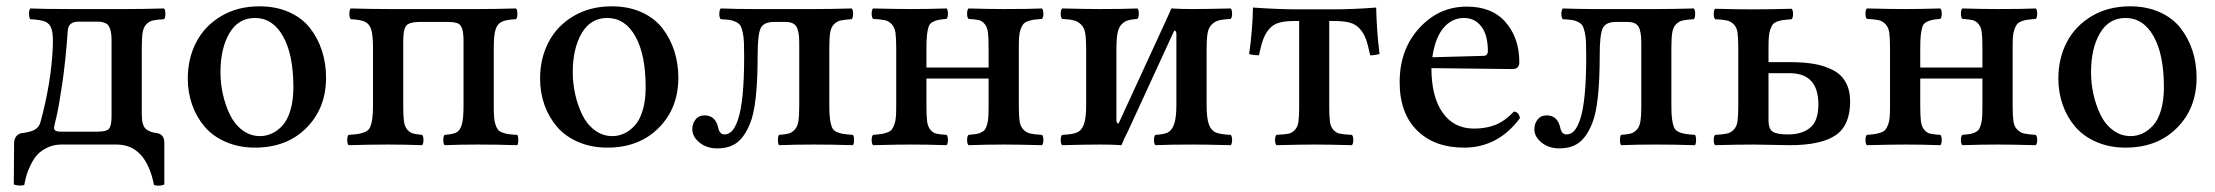

<svg xmlns="http://www.w3.org/2000/svg" viewBox="-20 -460 7050 611"><path d="M151.9 -53.2Q151.9 -41 172.9 -41H291Q320.3 -41 327.6 -51.3Q335 -61.5 335 -89.8V-333Q335 -362.8 326.2 -377Q317.4 -391.1 289.1 -391.1H230Q198.2 -391.1 195.8 -363.8Q188.5 -262.7 177.5 -189.5Q166.5 -116.2 159.2 -86.4Q151.9 -56.6 151.9 -53.2ZM23.9 127 24.9 -5.9Q26.4 -29.8 46.9 -36.1Q72.8 -38.6 88.4 -46.1Q104 -53.7 108.9 -71.8Q143.1 -197.3 147.9 -309.1Q149.9 -349.1 144.3 -366.9Q138.7 -384.8 124.5 -390.9Q110.4 -397 76.2 -398.9Q72.3 -404.8 72.3 -416Q72.3 -427.2 76.2 -433.1Q116.2 -431.2 206.1 -431.2H382.8Q433.6 -431.2 502 -433.1Q506.3 -428.7 506.3 -416Q506.3 -403.3 502 -398.9Q478 -397.5 466.3 -394.8Q454.6 -392.1 445.6 -382.6Q436.5 -373 433.8 -356Q431.2 -338.9 431.2 -307.1V-95.2Q431.2 -61.5 443.8 -50Q456.5 -38.6 481.9 -36.1Q502.9 -30.8 502.9 -5.9V127Q495.1 130.9 483.9 130.9Q480 130.9 470.2 128.9Q444.3 0 351.1 0H175.8Q151.4 0 131.6 9.3Q111.8 18.6 99.9 31.2Q87.9 43.9 78.4 63.2Q68.8 82.5 64.7 96.7Q60.5 110.8 57.1 128.9Q39.1 132.8 23.9 127Z M577.6 -210Q577.6 -273.9 604.5 -325.7Q631.3 -377.4 683.8 -408.7Q736.3 -439.9 805.7 -439.9Q858.4 -439.9 899.9 -421.4Q941.4 -402.8 966.6 -370.6Q991.7 -338.4 1004.6 -298.3Q1017.6 -258.3 1017.6 -212.9Q1017.6 -115.7 955.1 -53Q892.6 9.8 791.5 9.8Q740.7 9.8 699.2 -8.1Q657.7 -25.9 631.6 -56.4Q605.5 -86.9 591.6 -126.2Q577.6 -165.5 577.6 -210ZM791.5 -402.8Q738.3 -402.8 710 -354.2Q681.6 -305.7 681.6 -230Q681.6 -195.3 689.2 -160.6Q696.8 -126 711.4 -95.5Q726.1 -64.9 751.2 -45.9Q776.4 -26.9 807.6 -26.9Q827.1 -26.9 845.2 -35.2Q863.3 -43.5 879.2 -60.8Q895 -78.1 904.3 -109.4Q913.6 -140.6 913.6 -182.1Q913.6 -286.6 880.6 -344.7Q847.7 -402.8 791.5 -402.8Z M1089.4 2Q1085 -2.4 1085 -14.4Q1085 -26.4 1089.4 -30.8Q1110.8 -32.2 1122.3 -34.2Q1133.8 -36.1 1144 -41.3Q1154.3 -46.4 1158.4 -56.6Q1162.6 -66.9 1164.8 -82.5Q1167 -98.1 1167 -124V-307.1Q1167 -347.7 1161.4 -365.7Q1155.8 -383.8 1141.8 -390.6Q1127.9 -397.5 1096.2 -398.9Q1091.8 -403.3 1091.8 -416Q1091.8 -428.7 1096.2 -433.1Q1164.6 -431.2 1215.3 -431.2H1502.9Q1553.7 -431.2 1622.1 -433.1Q1626.5 -428.7 1626.5 -416Q1626.5 -403.3 1622.1 -398.9Q1590.3 -397.5 1576.4 -390.6Q1562.5 -383.8 1556.9 -365.7Q1551.3 -347.7 1551.3 -307.1V-124Q1551.3 -102.1 1552.2 -88.4Q1553.2 -74.7 1556.6 -64Q1560.1 -53.2 1564.5 -47.6Q1568.8 -42 1578.4 -38.3Q1587.9 -34.7 1597.9 -33.2Q1607.9 -31.7 1626 -30.8Q1629.4 -26.4 1629.4 -14.4Q1629.4 -2.4 1626 2Q1559.6 0 1502.9 0Q1442.9 0 1395 2Q1390.6 -2.4 1390.6 -14.4Q1390.6 -26.4 1395 -30.8Q1421.4 -32.7 1432.6 -38.6Q1443.8 -44.4 1449.5 -63.2Q1455.1 -82 1455.1 -124V-328.1Q1455.1 -355.5 1450.7 -368.4Q1446.3 -381.3 1437.3 -385.5Q1428.2 -389.6 1408.2 -390.1H1310.1Q1281.7 -389.2 1272.5 -377.9Q1263.2 -366.7 1263.2 -328.1V-124Q1263.2 -92.3 1265.4 -75Q1267.6 -57.6 1275.6 -48.1Q1283.7 -38.6 1293.2 -35.6Q1302.7 -32.7 1323.2 -30.8Q1327.6 -26.4 1327.6 -14.4Q1327.6 -2.4 1323.2 2Q1267.6 0 1215.3 0Q1157.7 0 1089.4 2Z M1698.7 -210Q1698.7 -273.9 1725.6 -325.7Q1752.4 -377.4 1804.9 -408.7Q1857.4 -439.9 1926.8 -439.9Q1979.5 -439.9 2021 -421.4Q2062.5 -402.8 2087.6 -370.6Q2112.8 -338.4 2125.7 -298.3Q2138.7 -258.3 2138.7 -212.9Q2138.7 -115.7 2076.2 -53Q2013.7 9.8 1912.6 9.8Q1861.8 9.8 1820.3 -8.1Q1778.8 -25.9 1752.7 -56.4Q1726.6 -86.9 1712.6 -126.2Q1698.7 -165.5 1698.7 -210ZM1912.6 -402.8Q1859.4 -402.8 1831.1 -354.2Q1802.7 -305.7 1802.7 -230Q1802.7 -195.3 1810.3 -160.6Q1817.9 -126 1832.5 -95.5Q1847.2 -64.9 1872.3 -45.9Q1897.5 -26.9 1928.7 -26.9Q1948.2 -26.9 1966.3 -35.2Q1984.4 -43.5 2000.2 -60.8Q2016.1 -78.1 2025.4 -109.4Q2034.7 -140.6 2034.7 -182.1Q2034.7 -286.6 2001.7 -344.7Q1968.8 -402.8 1912.6 -402.8Z M2183.1 -48.8Q2183.1 -66.4 2193.4 -79.6Q2203.6 -92.8 2222.2 -92.8Q2256.3 -92.8 2265.1 -55.2Q2269.5 -32.2 2285.2 -32.2Q2298.3 -32.2 2308.6 -42.2Q2318.8 -52.2 2328.1 -78.1Q2348.1 -136.2 2348.1 -278.8Q2348.1 -308.1 2347.4 -325.4Q2346.7 -342.8 2343.5 -357.2Q2340.3 -371.6 2336.2 -378.4Q2332 -385.3 2322.3 -390.1Q2312.5 -395 2302.2 -396.5Q2292 -397.9 2273.4 -398.9Q2269 -404.3 2269 -415.8Q2269 -427.2 2273.4 -433.1Q2327.1 -431.2 2375 -431.2H2571.3Q2622.1 -431.2 2690.4 -433.1Q2694.8 -428.7 2694.8 -416Q2694.8 -403.3 2690.4 -398.9Q2666.5 -397.5 2654.8 -394.8Q2643.1 -392.1 2633.8 -382.6Q2624.5 -373 2621.8 -355.7Q2619.1 -338.4 2619.1 -307.1V-123Q2619.1 -97.2 2621.1 -82Q2623 -66.9 2627 -56.4Q2630.9 -45.9 2640.6 -41Q2650.4 -36.1 2661.6 -34.2Q2672.9 -32.2 2694.3 -30.8Q2697.8 -26.4 2697.8 -14.4Q2697.8 -2.4 2694.3 2Q2627.9 0 2571.3 0Q2508.8 0 2459 2Q2455.6 -2.4 2455.6 -14.4Q2455.6 -26.4 2459 -30.8Q2480 -32.2 2490.2 -35.2Q2500.5 -38.1 2509.3 -47.6Q2518.1 -57.1 2520.8 -74.7Q2523.4 -92.3 2523.4 -123V-324.2Q2523.4 -359.9 2514.6 -375Q2505.9 -390.1 2480 -390.1H2442.4Q2409.7 -390.1 2400.4 -369.6Q2391.1 -349.1 2391.1 -286.1Q2391.1 -125 2367.2 -67.9Q2350.6 -25.9 2326.2 -6.8Q2301.8 12.2 2262.2 12.2Q2229 12.2 2206.1 -6.3Q2183.1 -24.9 2183.1 -48.8Z M2758.3 2Q2753.9 -2.4 2753.9 -14.4Q2753.9 -26.4 2758.3 -30.8Q2775.9 -32.2 2785.2 -33.7Q2794.4 -35.2 2804.2 -38.8Q2814 -42.5 2818.1 -48.1Q2822.3 -53.7 2826.2 -64.2Q2830.1 -74.7 2831.1 -88.6Q2832 -102.5 2832 -124V-307.1Q2832 -339.4 2829.6 -356.2Q2827.1 -373 2817.6 -383.1Q2808.1 -393.1 2796.1 -395.8Q2784.2 -398.4 2758.3 -399.9Q2753.9 -404.3 2753.9 -416.5Q2753.9 -428.7 2758.3 -433.1Q2840.3 -431.2 2879.9 -431.2Q2927.7 -431.2 2992.2 -433.1Q2996.6 -428.7 2996.6 -416.5Q2996.6 -404.3 2992.2 -399.9Q2973.6 -398.4 2964.4 -396.2Q2955.1 -394 2946.5 -389.2Q2938 -384.3 2934.8 -374Q2931.6 -363.8 2929.9 -348.4Q2928.2 -333 2928.2 -307.1V-245.1H3126V-307.1Q3126 -339.4 3124 -356.2Q3122.1 -373 3114 -383.1Q3106 -393.1 3095.5 -395.8Q3085 -398.4 3062 -399.9Q3057.6 -404.3 3057.6 -416.5Q3057.6 -428.7 3062 -433.1Q3128.4 -431.2 3174.3 -431.2Q3257.8 -431.2 3295.9 -433.1Q3300.3 -428.7 3300.3 -416.5Q3300.3 -404.3 3295.9 -399.9Q3278.3 -398.4 3269 -397.2Q3259.8 -396 3250 -392.1Q3240.2 -388.2 3236.1 -382.8Q3231.9 -377.4 3228 -366.9Q3224.1 -356.4 3223.1 -342.5Q3222.2 -328.6 3222.2 -307.1V-124Q3222.2 -91.8 3224.6 -74.7Q3227.1 -57.6 3236.6 -47.9Q3246.1 -38.1 3258.3 -35.2Q3270.5 -32.2 3295.9 -30.8Q3300.3 -26.4 3300.3 -14.4Q3300.3 -2.4 3295.9 2Q3215.8 0 3174.3 0Q3123.5 0 3062 2Q3057.6 -2.4 3057.6 -14.4Q3057.6 -26.4 3062 -30.8Q3077.6 -32.2 3085.9 -33.4Q3094.2 -34.7 3102.5 -38.6Q3110.8 -42.5 3114.5 -47.9Q3118.2 -53.2 3121.3 -64Q3124.5 -74.7 3125.2 -88.6Q3126 -102.5 3126 -124V-210H2928.2V-124Q2928.2 -91.8 2930.2 -75Q2932.1 -58.1 2940.2 -47.9Q2948.2 -37.6 2959 -34.9Q2969.7 -32.2 2992.2 -30.8Q2996.6 -26.4 2996.6 -14.4Q2996.6 -2.4 2992.2 2Q2930.7 0 2879.9 0Q2840.3 0 2758.3 2Z M3539.6 -66.9 3687.5 -388.2Q3706.1 -428.7 3707.5 -433.1Q3735.8 -431.2 3775.9 -431.2Q3814.5 -431.2 3896.5 -433.1Q3900.9 -428.7 3900.9 -416.5Q3900.9 -404.3 3896.5 -399.9Q3871.1 -398.4 3858.4 -395Q3845.7 -391.6 3835.7 -381.6Q3825.7 -371.6 3822.8 -353.8Q3819.8 -335.9 3819.8 -304.2V-126Q3819.8 -84 3826.9 -64.5Q3834 -44.9 3848.6 -38.6Q3863.3 -32.2 3896.5 -30.8Q3900.9 -26.4 3900.9 -14.4Q3900.9 -2.4 3896.5 2Q3816.4 0 3775.9 0Q3702.6 0 3656.7 2Q3652.3 -2.4 3652.3 -14.4Q3652.3 -26.4 3656.7 -30.8Q3683.1 -32.2 3696 -38.3Q3709 -44.4 3716.3 -64.7Q3723.6 -85 3723.6 -126V-351.1Q3723.6 -362.8 3716.8 -362.8L3568.8 -41Q3558.1 -21.5 3548.8 2Q3520.5 0 3480.5 0Q3439.9 0 3359.9 2Q3355.5 -2.4 3355.5 -14.4Q3355.5 -26.4 3359.9 -30.8Q3393.1 -32.2 3407.7 -38.6Q3422.4 -44.9 3429.4 -64.5Q3436.5 -84 3436.5 -126V-304.2Q3436.5 -335.9 3433.6 -353.8Q3430.7 -371.6 3420.7 -381.6Q3410.6 -391.6 3397.9 -395Q3385.3 -398.4 3359.9 -399.9Q3355.5 -404.3 3355.5 -416.5Q3355.5 -428.7 3359.9 -433.1Q3438 -431.2 3480.5 -431.2Q3553.7 -431.2 3599.6 -433.1Q3604 -428.7 3604 -416.5Q3604 -404.3 3599.6 -399.9Q3579.6 -398.4 3568.6 -395Q3557.6 -391.6 3548.6 -381.8Q3539.6 -372.1 3536.1 -353.5Q3532.7 -335 3532.7 -304.2V-79.1Q3532.7 -66.9 3539.6 -66.9Z M4114.3 -122.1V-393.1H4099.1Q4069.8 -393.1 4051 -387.9Q4032.2 -382.8 4019.8 -368.7Q4007.3 -354.5 4000.2 -335.7Q3993.2 -316.9 3986.3 -284.2Q3967.8 -284.2 3955.1 -288.1Q3965.8 -361.8 3967.3 -436Q4047.4 -430.2 4116.2 -430.2H4208Q4290.5 -430.2 4359.4 -436Q4360.8 -362.8 4370.1 -288.1Q4368.2 -287.6 4365 -286.9Q4361.8 -286.1 4354 -284.9Q4346.2 -283.7 4340.3 -284.2Q4333.5 -316.9 4326.7 -335.7Q4319.8 -354.5 4307.1 -368.7Q4294.4 -382.8 4275.6 -387.9Q4256.8 -393.1 4227.1 -393.1H4210V-122.1Q4210 -89.8 4212.2 -73Q4214.4 -56.2 4223.6 -46.4Q4232.9 -36.6 4244.6 -34.4Q4256.3 -32.2 4282.2 -30.8Q4286.6 -26.4 4286.6 -14.4Q4286.6 -2.4 4282.2 2Q4206.1 0 4164.1 0Q4122.1 0 4042 2Q4037.6 -2.4 4037.6 -14.4Q4037.6 -26.4 4042 -30.8Q4067.9 -32.2 4079.6 -34.4Q4091.3 -36.6 4100.6 -46.4Q4109.9 -56.2 4112.1 -73Q4114.3 -89.8 4114.3 -122.1Z M4538.1 -277.8 4700.2 -282.2Q4714.8 -282.2 4714.8 -297.9Q4714.8 -349.1 4693.8 -376Q4672.9 -402.8 4639.2 -402.8Q4600.1 -402.8 4573.5 -371.1Q4546.9 -339.4 4538.1 -277.8ZM4797.9 -105Q4813.5 -103.5 4816.9 -84Q4747.1 9.8 4639.2 9.8Q4544.4 9.8 4489.3 -45.2Q4434.1 -100.1 4434.1 -198.2Q4434.1 -302.7 4496.6 -370.8Q4559.1 -439 4647.9 -439Q4728.5 -439 4771.7 -388.9Q4814.9 -338.9 4814.9 -262.2Q4814.9 -240.2 4793 -240.2L4535.2 -243.2Q4535.2 -152.3 4570.8 -101.6Q4606.4 -50.8 4670.9 -50.8Q4709 -50.8 4739 -62.7Q4769 -74.7 4797.9 -105Z M4862.8 -48.8Q4862.8 -66.4 4873 -79.6Q4883.3 -92.8 4901.9 -92.8Q4936 -92.8 4944.8 -55.2Q4949.2 -32.2 4964.8 -32.2Q4978 -32.2 4988.3 -42.2Q4998.5 -52.2 5007.8 -78.1Q5027.8 -136.2 5027.8 -278.8Q5027.8 -308.1 5027.1 -325.4Q5026.4 -342.8 5023.2 -357.2Q5020 -371.6 5015.9 -378.4Q5011.7 -385.3 5002 -390.1Q4992.2 -395 4981.9 -396.5Q4971.7 -397.9 4953.1 -398.9Q4948.7 -404.3 4948.7 -415.8Q4948.7 -427.2 4953.1 -433.1Q5006.8 -431.2 5054.7 -431.2H5251Q5301.8 -431.2 5370.1 -433.1Q5374.5 -428.7 5374.5 -416Q5374.5 -403.3 5370.1 -398.9Q5346.2 -397.5 5334.5 -394.8Q5322.8 -392.1 5313.5 -382.6Q5304.2 -373 5301.5 -355.7Q5298.8 -338.4 5298.8 -307.1V-123Q5298.8 -97.2 5300.8 -82Q5302.7 -66.9 5306.6 -56.4Q5310.5 -45.9 5320.3 -41Q5330.1 -36.1 5341.3 -34.2Q5352.5 -32.2 5374 -30.8Q5377.4 -26.4 5377.4 -14.4Q5377.4 -2.4 5374 2Q5307.6 0 5251 0Q5188.5 0 5138.7 2Q5135.3 -2.4 5135.3 -14.4Q5135.3 -26.4 5138.7 -30.8Q5159.7 -32.2 5169.9 -35.2Q5180.2 -38.1 5189 -47.6Q5197.8 -57.1 5200.4 -74.7Q5203.1 -92.3 5203.1 -123V-324.2Q5203.1 -359.9 5194.3 -375Q5185.5 -390.1 5159.7 -390.1H5122.1Q5089.4 -390.1 5080.1 -369.6Q5070.8 -349.1 5070.8 -286.1Q5070.8 -125 5046.9 -67.9Q5030.3 -25.9 5005.9 -6.8Q4981.4 12.2 4941.9 12.2Q4908.7 12.2 4885.7 -6.3Q4862.8 -24.9 4862.8 -48.8Z M5607.9 -227.1V-77.1Q5607.9 -50.3 5620.8 -41.3Q5633.8 -32.2 5669.9 -32.2Q5715.3 -32.2 5741 -54Q5766.6 -75.7 5766.6 -127.9Q5766.6 -227.1 5674.8 -227.1ZM5438 2Q5433.6 -2.4 5433.6 -14.4Q5433.6 -26.4 5438 -30.8Q5463.9 -32.2 5475.8 -34.9Q5487.8 -37.6 5497.3 -47.4Q5506.8 -57.1 5509.3 -74Q5511.7 -90.8 5511.7 -123V-307.1Q5511.7 -339.4 5509.3 -356.2Q5506.8 -373 5497.3 -382.6Q5487.8 -392.1 5475.8 -394.8Q5463.9 -397.5 5438 -398.9Q5433.6 -403.3 5433.6 -415.5Q5433.6 -427.7 5438 -432.1Q5510.3 -430.2 5559.6 -430.2Q5607.4 -430.2 5681.6 -432.1Q5686 -427.7 5686 -415.5Q5686 -403.3 5681.6 -398.9Q5663.6 -397.5 5654.5 -396.2Q5645.5 -395 5635.5 -391.4Q5625.5 -387.7 5621.6 -382.3Q5617.7 -377 5613.8 -366.5Q5609.9 -356 5608.9 -342Q5607.9 -328.1 5607.9 -306.2V-262.2H5678.7Q5720.7 -262.2 5752.9 -256.6Q5785.2 -251 5812 -237.5Q5838.9 -224.1 5853.3 -198.7Q5867.7 -173.3 5867.7 -137.2Q5867.7 -60.5 5821 -29.3Q5774.4 2 5675.8 2Q5657.7 2 5617.9 1Q5578.1 0 5559.6 0Q5512.2 0 5438 2Z M5920.9 2Q5916.5 -2.4 5916.5 -14.4Q5916.5 -26.4 5920.9 -30.8Q5938.5 -32.2 5947.8 -33.7Q5957 -35.2 5966.8 -38.8Q5976.6 -42.5 5980.7 -48.1Q5984.9 -53.7 5988.8 -64.2Q5992.7 -74.7 5993.7 -88.6Q5994.6 -102.5 5994.6 -124V-307.1Q5994.6 -339.4 5992.2 -356.2Q5989.7 -373 5980.2 -383.1Q5970.7 -393.1 5958.7 -395.8Q5946.8 -398.4 5920.9 -399.9Q5916.5 -404.3 5916.5 -416.5Q5916.5 -428.7 5920.9 -433.1Q6002.9 -431.2 6042.5 -431.2Q6090.3 -431.2 6154.8 -433.1Q6159.2 -428.7 6159.2 -416.5Q6159.2 -404.3 6154.8 -399.9Q6136.2 -398.4 6127 -396.2Q6117.7 -394 6109.1 -389.2Q6100.6 -384.3 6097.4 -374Q6094.2 -363.8 6092.5 -348.4Q6090.8 -333 6090.8 -307.1V-245.1H6288.6V-307.1Q6288.6 -339.4 6286.6 -356.2Q6284.7 -373 6276.6 -383.1Q6268.6 -393.1 6258.1 -395.8Q6247.6 -398.4 6224.6 -399.9Q6220.2 -404.3 6220.2 -416.5Q6220.2 -428.7 6224.6 -433.1Q6291 -431.2 6336.9 -431.2Q6420.4 -431.2 6458.5 -433.1Q6462.9 -428.7 6462.9 -416.5Q6462.9 -404.3 6458.5 -399.9Q6440.9 -398.4 6431.6 -397.2Q6422.4 -396 6412.6 -392.1Q6402.8 -388.2 6398.7 -382.8Q6394.5 -377.4 6390.6 -366.9Q6386.7 -356.4 6385.7 -342.5Q6384.8 -328.6 6384.8 -307.1V-124Q6384.8 -91.8 6387.2 -74.7Q6389.6 -57.6 6399.2 -47.9Q6408.7 -38.1 6420.9 -35.2Q6433.1 -32.2 6458.5 -30.8Q6462.9 -26.4 6462.9 -14.4Q6462.9 -2.4 6458.5 2Q6378.4 0 6336.9 0Q6286.1 0 6224.6 2Q6220.2 -2.4 6220.2 -14.4Q6220.2 -26.4 6224.6 -30.8Q6240.2 -32.2 6248.5 -33.4Q6256.8 -34.7 6265.1 -38.6Q6273.4 -42.5 6277.1 -47.9Q6280.8 -53.2 6283.9 -64Q6287.1 -74.7 6287.8 -88.6Q6288.6 -102.5 6288.6 -124V-210H6090.8V-124Q6090.8 -91.8 6092.8 -75Q6094.7 -58.1 6102.8 -47.9Q6110.8 -37.6 6121.6 -34.9Q6132.3 -32.2 6154.8 -30.8Q6159.2 -26.4 6159.2 -14.4Q6159.2 -2.4 6154.8 2Q6093.3 0 6042.5 0Q6002.9 0 5920.9 2Z M6530.3 -210Q6530.3 -273.9 6557.1 -325.7Q6584 -377.4 6636.5 -408.7Q6689 -439.9 6758.3 -439.9Q6811 -439.9 6852.5 -421.4Q6894 -402.8 6919.2 -370.6Q6944.3 -338.4 6957.3 -298.3Q6970.2 -258.3 6970.2 -212.9Q6970.2 -115.7 6907.7 -53Q6845.2 9.8 6744.1 9.8Q6693.4 9.8 6651.9 -8.1Q6610.4 -25.9 6584.2 -56.4Q6558.1 -86.9 6544.2 -126.2Q6530.3 -165.5 6530.3 -210ZM6744.1 -402.8Q6690.9 -402.8 6662.6 -354.2Q6634.3 -305.7 6634.3 -230Q6634.3 -195.3 6641.8 -160.6Q6649.4 -126 6664.1 -95.5Q6678.7 -64.9 6703.9 -45.9Q6729 -26.9 6760.3 -26.9Q6779.8 -26.9 6797.9 -35.2Q6815.9 -43.5 6831.8 -60.8Q6847.7 -78.1 6856.9 -109.4Q6866.2 -140.6 6866.2 -182.1Q6866.2 -286.6 6833.3 -344.7Q6800.3 -402.8 6744.1 -402.8Z"/></svg>

Font: Common Serif Medium
Style: Regular
Weight: 500
Designer: Philipp H. Poll, Khaled Hosny
Foundry: Stefan Peev, Context Ltd.
Version: Version 1.026